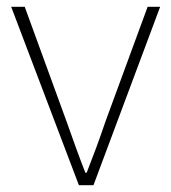

<svg xmlns="http://www.w3.org/2000/svg" viewBox="-20 -547 506 567"><path d="M213 0H256L453 -527H416L291 -187C274 -136 254 -83 236 -37H232C214 -83 195 -136 177 -187L53 -527H13Z"/></svg>

Font: Source Han Sans JP ExtraLight
Style: Regular
Weight: 250
Designer: Ryoko NISHIZUKA 西塚涼子 (kana, bopomofo & ideographs); Paul D. Hunt (Latin, Greek & Cyrillic); Sandoll Communications 산돌커뮤니
Foundry: Adobe
Version: Version 2.001;hotconv 1.0.107;makeotfexe 2.5.65593